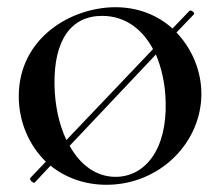

<svg xmlns="http://www.w3.org/2000/svg" viewBox="-20 -500 619 532"><path d="M469 -410 517 -460C522 -464 509 -474 505 -470L458 -421C418 -457 364 -480 300 -480C177 -480 32 -395 32 -233C32 -163 60 -98 107 -52L64 -7C60 -2 73 9 76 6L120 -41C161 -8 214 12 275 12C422 12 538 -104 538 -240C538 -302 513 -364 469 -410ZM131 -265C129 -389 177 -456 263 -456C326 -456 374 -420 404 -364L164 -112C144 -154 132 -207 131 -265ZM300 -10C247 -10 202 -43 173 -96L412 -349C428 -311 438 -266 439 -218C443 -86 382 -10 300 -10Z"/></svg>

Font: Cormorant SC Semi
Style: Regular
Weight: 600
Designer: Christian Thalmann (Catharsis Fonts)
Version: Version 1.000;PS 001.000;hotconv 1.0.70;makeotf.lib2.5.58329